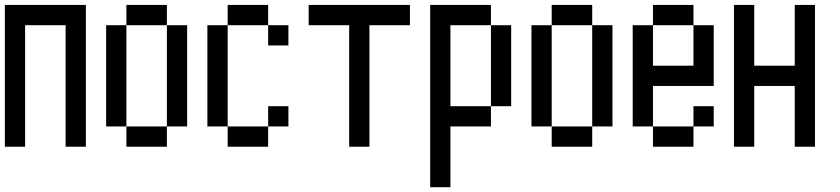

<svg xmlns="http://www.w3.org/2000/svg" viewBox="-20 -687 3457 790"><path d="M0 -83.3V-666.7H333.3V-83.3H250V-583.3H83.3V-83.3Z M416.7 -166.7V-583.3H500V-166.7ZM750 -166.7H666.7V-583.3H750ZM500 -166.7H666.7V-83.3H500ZM500 -583.3V-666.7H666.7V-583.3Z M833.3 -166.7V-583.3H916.7V-166.7ZM916.7 -166.7H1083.3V-83.3H916.7ZM916.7 -583.3V-666.7H1083.3V-583.3ZM1083.3 -166.7V-250H1166.7V-166.7ZM1083.3 -583.3H1166.7V-500H1083.3Z M1250 -583.3V-666.7H1666.7V-583.3H1500V-83.3H1416.7V-583.3Z M1750 83.3V-666.7H2000V-583.3H1833.3V-250H2000V-166.7H1833.3V83.3ZM2083.3 -250H2000V-583.3H2083.3Z M2166.7 -166.7V-583.3H2250V-166.7ZM2500 -166.7H2416.7V-583.3H2500ZM2250 -166.7H2416.7V-83.3H2250ZM2250 -583.3V-666.7H2416.7V-583.3Z M2583.3 -166.7V-583.3H2666.7V-416.7H2833.3V-583.3H2916.7V-333.3H2666.7V-166.7ZM2666.7 -166.7H2833.3V-83.3H2666.7ZM2666.7 -583.3V-666.7H2833.3V-583.3ZM2833.3 -166.7V-250H2916.7V-166.7Z M3000 -83.3V-666.7H3083.3V-416.7H3250V-666.7H3333.3V-83.3H3250V-333.3H3083.3V-83.3Z"/></svg>

Font: Galmuri11 Condensed
Style: Regular
Weight: 400
Width: 3
Designer: Lee Minseo (quiple)
Version: Version 2.399;hotconv 1.1.1;makeotfexe 2.6.0 DEVELOPMENT